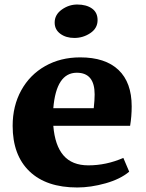

<svg xmlns="http://www.w3.org/2000/svg" viewBox="-20 -816 645 850"><path d="M36 0ZM563 -345Q563 -301 556 -259H216Q223 -172 261 -128Q299 -84 371 -84Q451 -84 526 -117L552 -56Q513 -23 447.5 -4.5Q382 14 322 14Q185 14 110.5 -57.5Q36 -129 36 -259Q36 -347 74 -416Q112 -485 180 -523.5Q248 -562 335 -562Q446 -562 504.5 -506.5Q563 -451 563 -345ZM216 -337H395Q399 -373 399 -398Q399 -494 320 -494Q229 -494 216 -337ZM412 -727Q412 -691 380 -669.5Q348 -648 309 -648Q272 -648 247 -666.5Q222 -685 222 -716Q222 -751 253.5 -773.5Q285 -796 322 -796Q362 -796 387 -778.5Q412 -761 412 -727Z"/></svg>

Font: Martel Heavy
Style: Regular
Weight: 900
Designer: Dan Reynolds
Foundry: Dan Reynolds
Version: Version 1.001; ttfautohint (v1.1) -l 5 -r 5 -G 72 -x 0 -D la